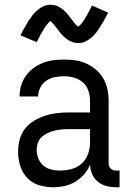

<svg xmlns="http://www.w3.org/2000/svg" viewBox="-20 -778 540 806"><path d="M202 8Q172 8 143 -1Q114 -10 93.5 -32Q73 -54 64.5 -83Q56 -112 56 -141Q56 -167 62.5 -192Q69 -217 84.5 -237Q100 -257 122 -270.5Q144 -284 168.5 -292Q193 -300 218 -303Q243 -306 269 -306H358V-355Q358 -376 351 -397Q344 -418 328 -432Q312 -446 291 -452Q270 -458 249 -458Q229 -458 209.5 -454Q190 -450 174 -439Q158 -428 149 -410Q140 -392 140 -373H62Q62 -396 68.5 -418Q75 -440 88 -459Q101 -478 119.5 -491.5Q138 -505 159 -513.5Q180 -522 203 -525Q226 -528 249 -528Q273 -528 297 -524.5Q321 -521 343 -511Q365 -501 383.5 -485Q402 -469 414 -448Q426 -427 431 -403Q436 -379 436 -355V-93Q436 -87 438 -81Q440 -75 444.5 -70.5Q449 -66 455 -64Q461 -62 467 -62H482V8H467Q447 8 427 3Q407 -2 391 -15Q375 -28 367 -47Q359 -66 358 -87Q349 -64 332.5 -45.5Q316 -27 295 -14.5Q274 -2 250 3Q226 8 202 8ZM232 -62Q256 -62 280.5 -68.5Q305 -75 323 -91.5Q341 -108 349.5 -131.5Q358 -155 358 -180V-236H269Q254 -236 238.5 -234.5Q223 -233 208.5 -229.5Q194 -226 180 -219.5Q166 -213 155 -203Q144 -193 139 -178.5Q134 -164 134 -149Q134 -131 141 -113Q148 -95 162 -83Q176 -71 194.5 -66.5Q213 -62 232 -62ZM308 -597Q303 -597 298 -598Q293 -599 288.5 -600Q284 -601 279.5 -603Q275 -605 270.5 -607.5Q266 -610 262.5 -612.5Q259 -615 255.5 -618Q252 -621 248 -624.5Q244 -628 240.5 -631.5Q237 -635 234 -639Q231 -643 228.5 -646.5Q226 -650 223 -653.5Q220 -657 216.5 -661.5Q213 -666 210 -670Q207 -674 204 -677.5Q201 -681 197.5 -684.5Q194 -688 192 -690Q189 -688 187 -686Q185 -684 181.5 -680Q178 -676 177 -674.5Q176 -673 174 -670.5Q172 -668 170.5 -666Q169 -664 167 -661Q165 -658 163.5 -655Q162 -652 160 -649Q158 -646 156 -642.5Q154 -639 152 -635.5Q150 -632 147.5 -627.5Q145 -623 143 -619Q141 -615 138.5 -610Q136 -605 134 -601L66 -630Q75 -648 83.5 -663Q92 -678 100 -690.5Q108 -703 116 -713.5Q124 -724 136 -734.5Q148 -745 162 -751.5Q176 -758 192 -758Q202 -758 211.5 -755.5Q221 -753 229.5 -748Q238 -743 245.5 -737Q253 -731 259.5 -723.5Q266 -716 271 -709.5Q276 -703 283 -693.5Q290 -684 295.5 -677.5Q301 -671 308 -666Q311 -668 313 -669.5Q315 -671 318.5 -675Q322 -679 323 -680.5Q324 -682 326 -684.5Q328 -687 329.5 -689Q331 -691 333 -694Q335 -697 336.5 -700Q338 -703 340 -706Q342 -709 344 -712.5Q346 -716 348 -720Q350 -724 352.5 -728Q355 -732 357 -736Q359 -740 361.5 -745Q364 -750 366 -755L434 -725Q425 -707 416.5 -692Q408 -677 400 -664.5Q392 -652 384 -641.5Q376 -631 364 -620.5Q352 -610 338 -603.5Q324 -597 308 -597Z"/></svg>

Font: Iosevka SS18
Style: Regular
Weight: 400
Monospace: yes
Designer: Belleve Invis
Foundry: Belleve Invis
Version: Version 25.1.1; ttfautohint (v1.8.4)